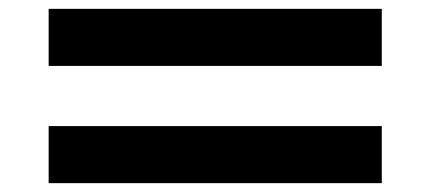

<svg xmlns="http://www.w3.org/2000/svg" viewBox="-20 -527 975 434"><path d="M843 -378H90V-507H843ZM843 -113H90V-242H843Z"/></svg>

Font: BioRhyme Expanded ExtraBold
Style: Regular
Weight: 800
Width: 7
Designer: Aoife Mooney
Foundry: Aoife Mooney Type
Version: Version 1.001